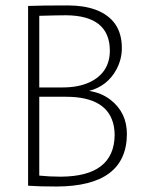

<svg xmlns="http://www.w3.org/2000/svg" viewBox="-20 -681 531 704"><path d="M445.3 -189.5Q445.3 -268.6 384.8 -315.4Q351.6 -340.8 306.6 -347.7Q374 -365.2 407.2 -426.8Q426.8 -463.9 426.8 -504.9Q426.8 -609.4 330.1 -645.5Q287.1 -661.1 228.5 -661.1Q128.9 -661.1 83 -659.2V0Q122.1 2.9 187.5 2.9Q444.3 2 445.3 -189.5ZM221.7 -625Q381.8 -624 382.8 -496.1Q382.8 -414.1 307.6 -378.9Q266.6 -360.4 210 -360.4H124V-623Q192.4 -625 221.7 -625ZM203.1 -33.2Q162.1 -33.2 124 -37.1V-326.2H221.7Q377 -326.2 397.5 -217.8Q400.4 -202.1 400.4 -185.5Q398.4 -34.2 203.1 -33.2Z"/></svg>

Font: Yaldevi Colombo ExtraLight
Style: Regular
Weight: 275
Designer: Sol Matas, Denzil Rajitha, Kosala Senevirathne and Pathum Egodawatta
Foundry: Mooniak
Version: Version 1.020 ; ttfautohint (v1.6)